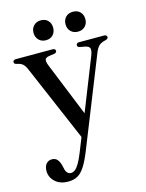

<svg xmlns="http://www.w3.org/2000/svg" viewBox="-128 -701 773 1020"><g transform="rotate(-15 259.0 -191.0)"><path d="M303 -67.5 252 42.5 68 -387Q58.5 -410 47.2 -419.5Q36 -429 14.5 -433Q6.5 -435 3.8 -438Q1 -441 1 -446Q1 -452 5.5 -455.2Q10 -458.5 17.5 -458.5H218.5Q226.5 -458.5 230.8 -455.2Q235 -452 235 -446Q235 -441 231.8 -437.8Q228.5 -434.5 221 -433L193.5 -429Q173.5 -426 170 -415.5Q166.5 -405 176 -381ZM216 109 262 -6 273 -29.5 408.5 -371.5Q419.5 -399.5 415 -411.8Q410.5 -424 388 -428L363.5 -432.5Q355.5 -434 352.2 -437.2Q349 -440.5 349 -446Q349 -452 353.2 -455.2Q357.5 -458.5 365.5 -458.5H501.5Q509.5 -458.5 513.8 -455Q518 -451.5 518 -446Q518 -441.5 515 -438.2Q512 -435 504 -432.5Q480 -427.5 467.5 -416.5Q455 -405.5 444.5 -379L250.5 107Q230 158.5 211.2 188Q192.5 217.5 171 229.8Q149.5 242 118.5 242Q73.5 242 47 217.2Q20.5 192.5 20.5 158Q20.5 133 32.5 119Q44.5 105 64 105Q82.5 105 93 117Q103.5 129 109 149.5L113 166.5Q115.5 183 123.8 192.2Q132 201.5 144 201.5Q156 201.5 167 193Q178 184.5 190 164.2Q202 144 216 109ZM198.5 -514Q174 -514 159 -529.5Q144 -545 144 -569Q144 -593 159 -608.2Q174 -623.5 198.5 -623.5Q223 -623.5 237.5 -608.2Q252 -593 252 -568.5Q252 -545 237.5 -529.5Q223 -514 198.5 -514ZM374.5 -514Q350 -514 335 -529.5Q320 -545 320 -569Q320 -593 335 -608.2Q350 -623.5 374.5 -623.5Q399.5 -623.5 414.2 -608.2Q429 -593 429 -568.5Q429 -545 414.2 -529.5Q399.5 -514 374.5 -514Z"/></g></svg>

Font: Fraunces 60pt
Style: Regular
Weight: 400
Version: Version 1.000;[b76b70a41]